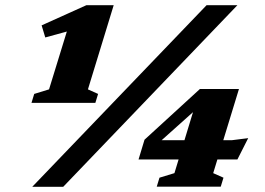

<svg xmlns="http://www.w3.org/2000/svg" viewBox="-20 -718 1020 738"><path d="M168.5 -374.5 258.5 -667 279.5 -608.5 154 -574 140 -620.5 312 -698H417L318 -374.5L357 -357L346.5 -322.5H101L111.5 -357ZM104 0 774 -698H892.5L223 0ZM739.5 -345 774.5 -334 566 -147.5 563 -179H870.5L934 -187L892.5 -105H512.5L535.5 -181L748.5 -376H898.5L799.5 -52.5L839 -35L828.5 -0.5H582.5L593 -35L650.5 -52.5Z"/></svg>

Font: Newsreader 9pt ExtraBold
Style: Italic
Weight: 800
Italic angle: -17°
Designer: Hugues Gentile
Foundry: Production Type
Version: Version 1.003